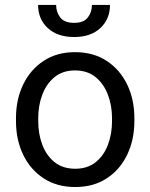

<svg xmlns="http://www.w3.org/2000/svg" viewBox="-20 -750 610 780"><path d="M44.9 -258.3V-269.5Q44.9 -346.2 74.2 -406.7Q103.5 -467.3 157.2 -502.7Q210.9 -538.1 284.7 -538.1Q359.4 -538.1 413.3 -502.7Q467.3 -467.3 496.6 -406.7Q525.9 -346.2 525.9 -269.5V-258.3Q525.9 -182.1 496.6 -121.3Q467.3 -60.5 413.6 -25.4Q359.9 9.8 285.6 9.8Q211.4 9.8 157.5 -25.4Q103.5 -60.5 74.2 -121.3Q44.9 -182.1 44.9 -258.3ZM135.3 -269.5V-258.3Q135.3 -206.1 151.9 -161.9Q168.5 -117.7 201.9 -91.1Q235.4 -64.5 285.6 -64.5Q335.4 -64.5 368.7 -91.1Q401.9 -117.7 418.5 -161.9Q435.1 -206.1 435.1 -258.3V-269.5Q435.1 -321.3 418.2 -365.5Q401.4 -409.7 368.2 -436.8Q335 -463.9 284.7 -463.9Q234.9 -463.9 201.7 -436.8Q168.5 -409.7 151.9 -365.5Q135.3 -321.3 135.3 -269.5ZM353.5 -730H426.8Q426.8 -672.4 387.7 -636Q348.6 -599.6 281.2 -599.6Q213.4 -599.6 174.1 -636Q134.8 -672.4 134.8 -730H208Q208 -701.2 224.6 -679.2Q241.2 -657.2 281.2 -657.2Q320.3 -657.2 336.9 -679.2Q353.5 -701.2 353.5 -730Z"/></svg>

Font: Vazirmatn UI
Style: Regular
Weight: 400
Designer: Saber Rastikerdar
Foundry: Saber Rastikerdar
Version: Version 33.003